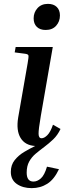

<svg xmlns="http://www.w3.org/2000/svg" viewBox="-20 -750 348 993"><path d="M216 -595Q187 -595 170.5 -611Q154 -627 154 -655Q154 -686 174 -708Q194 -730 228 -730Q257 -730 273.5 -714Q290 -698 290 -670Q290 -639 270.5 -617Q251 -595 216 -595ZM56 -479 61 -507H253L191 -150Q179 -80 179.5 -57.5Q180 -35 195 -35Q209 -35 225 -51Q241 -67 254 -105L293 -83Q278 -51 255.5 -29.5Q233 -8 209.5 9.5Q186 27 165 44.5Q144 62 131 85.5Q118 109 118 143Q118 189 153 189Q173 189 191.5 172.5Q210 156 223 112L285 125Q260 178 224.5 200.5Q189 223 144 223Q98 223 67 201.5Q36 180 36 139Q36 103 56 78Q76 53 105.5 35.5Q135 18 162 5Q110 2 86.5 -36.5Q63 -75 74 -142L123 -423Q129 -457 127 -463.5Q125 -470 110 -472Z"/></svg>

Font: Inria Serif
Style: Bold Italic
Weight: 700
Italic angle: -10°
Designer: Black Foundry Team
Foundry: Black Foundry
Version: Version 1.000; ttfautohint (v1.8.3)